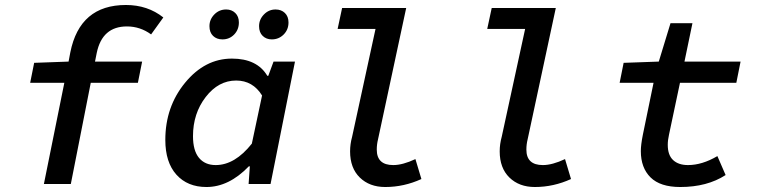

<svg xmlns="http://www.w3.org/2000/svg" viewBox="-20 -738 3040 770"><path d="M156 0 238 -406H101L117 -486L255 -491L262 -528Q300 -718 485 -718Q572 -718 635 -668L586 -600Q542 -632 489 -632Q390 -632 368 -526L361 -491H550L533 -406H344L264 0Z M808 12Q732 12 687.5 -37.5Q643 -87 643 -177Q643 -310 722.5 -406.5Q802 -503 910 -503Q1011 -503 1052 -434H1056L1077 -491H1163L1065 0H977L982 -71H978Q898 12 808 12ZM845 -76Q922 -76 990 -162L1031 -355Q994 -415 927 -415Q856 -415 805 -349Q754 -283 754 -192Q754 -134 778 -105Q802 -76 845 -76ZM872 -580Q849 -580 834.5 -594Q820 -608 820 -633Q820 -660 839.5 -680Q859 -700 887 -700Q909 -700 923.5 -686Q938 -672 938 -648Q938 -619 919 -599.5Q900 -580 872 -580ZM1070 -580Q1048 -580 1033.5 -594Q1019 -608 1019 -633Q1019 -660 1038.5 -680Q1058 -700 1085 -700Q1108 -700 1122.5 -686Q1137 -672 1137 -648Q1137 -619 1117.5 -599.5Q1098 -580 1070 -580Z M1525 12Q1462 12 1423 -26Q1384 -64 1384 -131Q1384 -160 1392 -189L1486 -622H1334L1352 -706H1609L1496 -179Q1491 -159 1491 -138Q1491 -76 1557 -76Q1595 -76 1646 -100L1670 -20Q1600 12 1525 12Z M2125 12Q2062 12 2023 -26Q1984 -64 1984 -131Q1984 -160 1992 -189L2086 -622H1934L1952 -706H2209L2096 -179Q2091 -159 2091 -138Q2091 -76 2157 -76Q2195 -76 2246 -100L2270 -20Q2200 12 2125 12Z M2708 12Q2628 12 2589 -26.5Q2550 -65 2550 -132Q2550 -157 2558 -197L2601 -406H2465L2481 -486L2622 -491L2669 -645H2757L2725 -491H2950L2933 -406H2707L2663 -198Q2658 -176 2658 -157Q2658 -116 2679.5 -96Q2701 -76 2739 -76Q2796 -76 2857 -112L2890 -36Q2816 12 2708 12Z"/></svg>

Font: TypoPRO Source Code Pro
Style: Italic
Weight: 600
Italic angle: -11°
Monospace: yes
Designer: Paul D. Hunt, Teo Tuominen
Foundry: Adobe Systems Incorporated
Version: Version 1.030;PS 1.0;hotconv 1.0.84;makeotf.lib2.5.63406